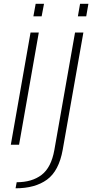

<svg xmlns="http://www.w3.org/2000/svg" viewBox="-20 -763 509 1012"><path d="M37 0H80.5L184.5 -591.5H141ZM168 -743 156 -677H199.5L212 -743ZM62 229.5Q165 229.5 227.8 183.8Q290.5 138 310.5 26.5L419.5 -591.5H375.5L266.5 27.5Q250 120 199.2 158.8Q148.5 197.5 68 197.5ZM402 -743 390.5 -677H434.5L446 -743Z"/></svg>

Font: Anybody SemiExpanded ExtraLight
Style: Italic
Weight: 250
Width: 6
Italic angle: -10°
Version: Version 1.113;gftools[0.9.25]